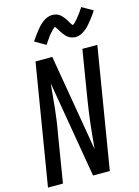

<svg xmlns="http://www.w3.org/2000/svg" viewBox="-141 -1051 818 1128"><g transform="rotate(-15 267.5 -487.0)"><path d="M6 0 127 -735H229L329 -147Q333 -184 336 -220.5Q339 -257 343.5 -294Q348 -331 353 -367.5Q358 -404 364 -441L412 -735H503L382 0H280L180 -588Q176 -551 173 -514.5Q170 -478 166 -441Q162 -404 157 -367.5Q152 -331 145 -294L97 0ZM215 -812 149 -850Q160 -867 171 -882Q182 -897 191.5 -909Q201 -921 210.5 -931Q220 -941 233 -951Q246 -961 261 -967Q276 -973 291 -973Q296 -973 301 -972.5Q306 -972 311 -971Q316 -970 320 -968.5Q324 -967 328 -964.5Q332 -962 336 -959.5Q340 -957 343.5 -954Q347 -951 349.5 -947.5Q352 -944 355.5 -940.5Q359 -937 361.5 -933Q364 -929 366.5 -925.5Q369 -922 371.5 -918.5Q374 -915 375.5 -911.5Q377 -908 380.5 -902.5Q384 -897 386.5 -893.5Q389 -890 392 -886.5Q395 -883 395 -882H391L395 -885Q399 -887 402 -889.5Q405 -892 408 -895Q411 -898 412.5 -900Q414 -902 416 -904Q418 -906 420 -908Q422 -910 424.5 -912.5Q427 -915 428.5 -917.5Q430 -920 432.5 -923Q435 -926 437 -929Q439 -932 442 -935.5Q445 -939 447.5 -942.5Q450 -946 452.5 -949.5Q455 -953 457.5 -957Q460 -961 463.5 -965.5Q467 -970 469 -974L535 -936Q524 -918 513 -903.5Q502 -889 492.5 -877Q483 -865 473.5 -855Q464 -845 451 -835Q438 -825 423 -818.5Q408 -812 393 -812Q388 -812 383 -813Q378 -814 373 -815Q368 -816 364 -817.5Q360 -819 356 -821.5Q352 -824 348 -826.5Q344 -829 340.5 -832Q337 -835 334.5 -838.5Q332 -842 328.5 -845.5Q325 -849 322.5 -852.5Q320 -856 317.5 -860Q315 -864 312.5 -867.5Q310 -871 308 -874.5Q306 -878 303 -883Q300 -888 297 -892Q294 -896 291.5 -899.5Q289 -903 289 -904H293Q293 -903 289 -901Q285 -899 282 -896.5Q279 -894 276 -891Q273 -888 271 -886Q269 -884 267.5 -882Q266 -880 264 -878Q262 -876 259.5 -873.5Q257 -871 255 -868.5Q253 -866 250.5 -863Q248 -860 246 -857Q244 -854 241.5 -850.5Q239 -847 236.5 -843.5Q234 -840 231.5 -836.5Q229 -833 226.5 -829Q224 -825 220.5 -820.5Q217 -816 215 -812Z"/></g></svg>

Font: Iosevka Term Curly Medium
Style: Italic
Weight: 500
Italic angle: -9°
Designer: Belleve Invis
Foundry: Belleve Invis
Version: Version 32.3.0